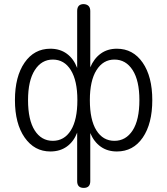

<svg xmlns="http://www.w3.org/2000/svg" viewBox="-20 -732 817 938"><path d="M238 -44Q294 -44 326 -95Q358 -146 358 -243Q358 -338 326 -389.5Q294 -441 238 -441Q183 -441 150 -389.5Q117 -338 117 -243Q117 -146 149.5 -95Q182 -44 238 -44ZM539 -44Q595 -44 628 -95Q661 -146 661 -243Q661 -338 628 -389.5Q595 -441 539 -441Q484 -441 451.5 -389.5Q419 -338 419 -243Q419 -146 451 -95Q483 -44 539 -44ZM389 186Q357 186 357 153V-84Q340 -40 306.5 -16Q273 8 226 8Q148 8 100.5 -60Q53 -128 53 -243Q53 -358 100 -426Q147 -494 226 -494Q273 -494 306.5 -469.5Q340 -445 357 -400V-678Q357 -712 389 -712Q421 -710 421 -678V-403Q439 -446 472 -470Q505 -494 551 -494Q630 -494 677 -426Q724 -358 724 -243Q724 -128 677.5 -60Q631 8 551 8Q505 8 472 -15.5Q439 -39 421 -82V153Q421 186 389 186Z"/></svg>

Font: Chiron GoRound TC L
Style: Regular
Weight: 300
Designer: Ryoko NISHIZUKA 西塚涼子 (kana, bopomofo & ideographs); Paul D. Hunt (Latin, Greek & Cyrillic); Sandoll Communications 산돌커뮤니
Foundry: Adobe
Version: Version 1.000;hotconv 1.1.1;makeotfexe 2.6.0